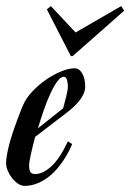

<svg xmlns="http://www.w3.org/2000/svg" viewBox="-70 -606 429 633"><path d="M11.2 6.8Q0.5 6.8 -10.3 -0.2Q-21 -7.3 -29.8 -18.3Q-38.6 -29.3 -44.2 -42.5Q-49.8 -55.7 -49.8 -67.9Q-49.8 -82.5 -46.1 -101.1Q-42.5 -119.6 -36.9 -139.6Q-31.2 -159.7 -24.4 -179.2Q-17.6 -198.7 -11.5 -215.1Q-5.4 -231.4 -0.7 -243.2Q3.9 -254.9 5.9 -258.8Q15.6 -282.2 36.4 -304.2Q57.1 -326.2 81.8 -343.3Q106.4 -360.4 131.6 -370.6Q156.7 -380.9 175.8 -380.9Q191.4 -380.9 201.2 -363.8Q210.9 -346.7 210.9 -320.8Q210.9 -307.6 204.8 -294.9Q198.7 -282.2 189.2 -271Q179.7 -259.8 168.7 -250Q157.7 -240.2 147.9 -232.9L45.9 -154.8Q37.1 -121.6 31.5 -95.9Q25.9 -70.3 25.9 -61Q25.9 -46.9 29.8 -39.6Q33.7 -32.2 45.9 -32.2Q71.8 -32.2 99.6 -57.9Q127.4 -83.5 153.8 -140.1L168 -130.9Q154.8 -100.1 137.5 -74.7Q120.1 -49.3 100.1 -31.2Q80.1 -13.2 57.4 -3.2Q34.7 6.8 11.2 6.8ZM140.1 -353Q130.4 -353 119.1 -337.9Q107.9 -322.8 96.7 -298.6Q85.4 -274.4 74.7 -243.9Q64 -213.4 55.2 -183.1L138.2 -249Q144 -270 148.9 -290.3Q153.8 -310.5 153.8 -320.8Q153.8 -326.2 153.1 -331.8Q152.3 -337.4 150.9 -342.3Q149.4 -347.2 146.7 -350.1Q144 -353 140.1 -353ZM163.6 -420.9 84.5 -575.2 97.7 -585.9 179.2 -499 329.6 -585.9 339.4 -570.8 169.4 -420.9Z"/></svg>

Font: Romanesco
Style: Regular
Weight: 400
Designer: Astigmatic (AOETI)
Foundry: Astigmatic (AOETI)
Version: Version 1.000